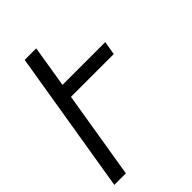

<svg xmlns="http://www.w3.org/2000/svg" viewBox="-215 -832 930 930"><g transform="rotate(-45 250.0 -367.5)"><path d="M8 0 129 -735H208L173 -520H466L454 -450H161L87 0Z"/></g></svg>

Font: Iosevka
Style: Italic
Weight: 400
Italic angle: -9°
Monospace: yes
Designer: Belleve Invis
Foundry: Belleve Invis
Version: Version 32.5.0; ttfautohint (v1.8.4)